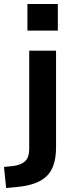

<svg xmlns="http://www.w3.org/2000/svg" viewBox="-75 -753 371 966"><path d="M63 -599V-733H216V-599ZM-44 193 -55 87 -7 82Q31 77 51.5 58Q72 39 72 -6V-498H207V-12Q207 35 196.5 70.5Q186 106 163 130Q140 154 102 168.5Q64 183 8 188Z"/></svg>

Font: Nunito Sans 8pt
Style: Bold
Weight: 700
Version: Version 3.101;gftools[0.9.27]